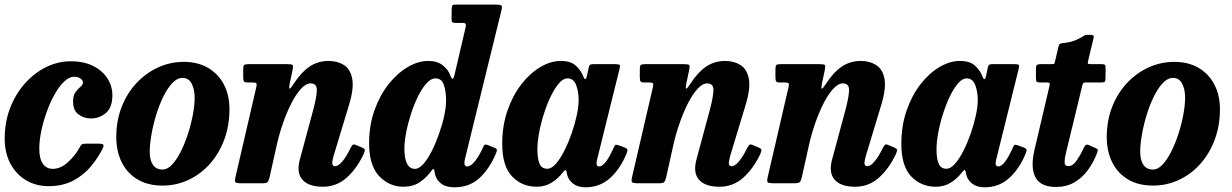

<svg xmlns="http://www.w3.org/2000/svg" viewBox="-24 -800 5377 838"><path d="M466.5 -384Q466.5 -331 438.2 -307Q410 -283 373 -283Q342 -283 318.2 -301Q294.5 -319 295 -357.5Q295 -384 305.8 -398.2Q316.5 -412.5 327.2 -421.2Q338 -430 338 -440Q338 -449 327.5 -457Q317 -465 299 -465Q278 -465 256.2 -444.2Q234.5 -423.5 215 -389.2Q195.5 -355 180.5 -313.5Q165.5 -272 156.5 -229.8Q147.5 -187.5 147.5 -151.5Q147.5 -107 163.2 -85Q179 -63 206.5 -63Q241 -63 273 -92.5Q305 -122 324.5 -158Q328.5 -166 333 -169.5Q337.5 -173 351 -173H406Q421.5 -173 426 -169.2Q430.5 -165.5 425 -154Q405 -112.5 373.2 -74.2Q341.5 -36 295.8 -11.8Q250 12.5 188.5 12.5Q132.5 12.5 89.2 -13.5Q46 -39.5 21.2 -86.2Q-3.5 -133 -3.5 -195Q-3.5 -267 20.2 -328.5Q44 -390 84.8 -435.8Q125.5 -481.5 177 -507Q228.5 -532.5 284 -532.5Q342.5 -532.5 383.2 -511.8Q424 -491 445.2 -457.2Q466.5 -423.5 466.5 -384Z M483.5 -201.5Q483.5 -273 507 -333.2Q530.5 -393.5 571.8 -437.5Q613 -481.5 666.2 -505.8Q719.5 -530 778.5 -530Q839.5 -530 884.2 -503.8Q929 -477.5 953.2 -431Q977.5 -384.5 977.5 -323.5Q977.5 -251.5 954.8 -190.5Q932 -129.5 891.8 -84.5Q851.5 -39.5 798.5 -14.8Q745.5 10 685.5 10Q620.5 10 575.2 -17.5Q530 -45 506.8 -92.8Q483.5 -140.5 483.5 -201.5ZM629.5 -136.5Q629.5 -100.5 643.8 -80.2Q658 -60 685.5 -60Q707 -60 727.2 -81.8Q747.5 -103.5 765.2 -138.8Q783 -174 796.5 -216Q810 -258 817.8 -299.5Q825.5 -341 825.5 -374Q825.5 -410.5 812.5 -435.2Q799.5 -460 772.5 -460Q749 -460 727.8 -437.2Q706.5 -414.5 688.5 -377.5Q670.5 -340.5 657.2 -297Q644 -253.5 636.8 -211.2Q629.5 -169 629.5 -136.5Z M1060 -520H1230.5Q1249.5 -520 1253 -516.2Q1256.5 -512.5 1253.5 -497L1241 -438Q1236 -414 1239.8 -413Q1243.5 -412 1257.5 -433.5Q1289.5 -483.5 1326.2 -508.8Q1363 -534 1410.5 -534Q1448 -534 1476.5 -516.5Q1505 -499 1513.2 -456.8Q1521.5 -414.5 1499 -341L1431.5 -118Q1429.5 -111.5 1427.8 -102Q1426 -92.5 1426 -89Q1426 -74.5 1438 -74.5Q1452.5 -74.5 1470.2 -95.5Q1488 -116.5 1505.5 -153Q1511.5 -164 1515.5 -167.8Q1519.5 -171.5 1529 -167.5L1557.5 -155.5Q1567.5 -151 1568.2 -146Q1569 -141 1563 -127Q1532.5 -63 1488.5 -24Q1444.5 15 1385.5 15Q1333 15 1306 -6.2Q1279 -27.5 1279 -64.5Q1279 -74.5 1281 -86.8Q1283 -99 1286 -108.5L1343 -320Q1358 -376 1358.8 -406Q1359.5 -436 1331.5 -436Q1311.5 -436 1290 -412.8Q1268.5 -389.5 1248.5 -350.8Q1228.5 -312 1211.8 -264.2Q1195 -216.5 1184 -167.5L1152.5 -26Q1149 -11.5 1144.2 -5.8Q1139.5 0 1121.5 0H1032Q1007.5 0 1003.5 -4.8Q999.5 -9.5 1004 -28.5L1094.5 -419Q1098 -433.5 1094.5 -436.8Q1091 -440 1077 -440H1056.5Q1043.5 -440 1040.5 -445Q1037.5 -450 1037.5 -464V-497Q1037.5 -512.5 1041.5 -516.2Q1045.5 -520 1060 -520Z M2141.5 -132Q2113 -64 2069 -23.2Q2025 17.5 1960 17.5Q1922 17.5 1901 1Q1880 -15.5 1874 -41.5Q1873 -47 1872.5 -51.2Q1872 -55.5 1871 -58.5Q1869 -69 1857.5 -52.5Q1836 -23.5 1807.2 -4.2Q1778.5 15 1737 15Q1675 15 1631 -31.2Q1587 -77.5 1587 -175Q1587 -253.5 1610.5 -319Q1634 -384.5 1672.2 -432.8Q1710.5 -481 1755.8 -507.5Q1801 -534 1845 -534Q1885 -534 1908.8 -514.8Q1932.5 -495.5 1941 -472Q1952 -440.5 1959.5 -472L2008 -680Q2010.5 -690.5 2008.8 -695.2Q2007 -700 1994 -700H1964Q1953.5 -700 1950 -703.5Q1946.5 -707 1947 -720L1947.5 -760.5Q1948 -771.5 1950.2 -775.8Q1952.5 -780 1962.5 -780H2138.5Q2159.5 -780 2164.2 -776Q2169 -772 2164.5 -754.5L2006.5 -111Q2003 -98 2003 -88.5Q2003 -73.5 2015 -73.5Q2031 -73.5 2049.5 -97Q2068 -120.5 2085.5 -159Q2089 -167.5 2092.2 -168.8Q2095.5 -170 2103.5 -167.5L2134 -155Q2143.5 -152 2144.5 -147.2Q2145.5 -142.5 2141.5 -132ZM1923 -361.5Q1923 -398.5 1913.8 -428.2Q1904.5 -458 1875.5 -458Q1857 -457.5 1837.8 -436.5Q1818.5 -415.5 1801.2 -381Q1784 -346.5 1770.5 -305.2Q1757 -264 1749 -223.2Q1741 -182.5 1741 -150Q1741 -108.5 1752.5 -85.8Q1764 -63 1787 -63Q1805 -63 1824 -84.5Q1843 -106 1860.5 -140.8Q1878 -175.5 1892.2 -215.8Q1906.5 -256 1914.8 -294.5Q1923 -333 1923 -361.5Z M2710.5 -129.5Q2683.5 -63.5 2638.8 -23Q2594 17.5 2531.5 17.5Q2498 17.5 2478 2Q2458 -13.5 2452 -35Q2450.5 -41.5 2449.8 -45.2Q2449 -49 2448.5 -52Q2446.5 -59 2443 -57.8Q2439.5 -56.5 2432.5 -47.5Q2412 -20.5 2383.5 -2.8Q2355 15 2318.5 15Q2254 15 2211 -30Q2168 -75 2168 -172.5Q2168 -251 2190.8 -317Q2213.5 -383 2251 -431.5Q2288.5 -480 2333.8 -507Q2379 -534 2423.5 -534Q2467 -534 2489.2 -513.5Q2511.5 -493 2521 -468.5Q2525.5 -455.5 2530 -454.5Q2534.5 -453.5 2538.5 -472L2545.5 -505.5Q2547 -513.5 2550.8 -516.8Q2554.5 -520 2565 -520H2662Q2678.5 -520 2681 -516Q2683.5 -512 2680 -499L2583 -107.5Q2581.5 -103 2580.5 -96.8Q2579.5 -90.5 2579.5 -86.5Q2579.5 -73.5 2591.5 -73.5Q2605 -73.5 2621 -94.8Q2637 -116 2654.5 -155Q2659 -165.5 2662.2 -167.5Q2665.5 -169.5 2677 -165.5L2703 -156Q2713 -152 2714.2 -147.2Q2715.5 -142.5 2710.5 -129.5ZM2501.5 -362.5Q2501.5 -400 2490.5 -429Q2479.5 -458 2452.5 -458Q2434.5 -458 2415.8 -436.5Q2397 -415 2380 -379.8Q2363 -344.5 2349.8 -303Q2336.5 -261.5 2329 -220.8Q2321.5 -180 2321.5 -147.5Q2321.5 -107 2331 -85.2Q2340.5 -63.5 2364.5 -63.5Q2382.5 -63 2401.8 -84.8Q2421 -106.5 2438.8 -141.5Q2456.5 -176.5 2470.8 -217.2Q2485 -258 2493.2 -296.2Q2501.5 -334.5 2501.5 -362.5Z M2791 -520H2961.5Q2980.5 -520 2984 -516.2Q2987.5 -512.5 2984.5 -497L2972 -438Q2967 -414 2970.8 -413Q2974.5 -412 2988.5 -433.5Q3020.5 -483.5 3057.2 -508.8Q3094 -534 3141.5 -534Q3179 -534 3207.5 -516.5Q3236 -499 3244.2 -456.8Q3252.5 -414.5 3230 -341L3162.5 -118Q3160.5 -111.5 3158.8 -102Q3157 -92.5 3157 -89Q3157 -74.5 3169 -74.5Q3183.5 -74.5 3201.2 -95.5Q3219 -116.5 3236.5 -153Q3242.5 -164 3246.5 -167.8Q3250.5 -171.5 3260 -167.5L3288.5 -155.5Q3298.5 -151 3299.2 -146Q3300 -141 3294 -127Q3263.5 -63 3219.5 -24Q3175.5 15 3116.5 15Q3064 15 3037 -6.2Q3010 -27.5 3010 -64.5Q3010 -74.5 3012 -86.8Q3014 -99 3017 -108.5L3074 -320Q3089 -376 3089.8 -406Q3090.5 -436 3062.5 -436Q3042.5 -436 3021 -412.8Q2999.5 -389.5 2979.5 -350.8Q2959.5 -312 2942.8 -264.2Q2926 -216.5 2915 -167.5L2883.5 -26Q2880 -11.5 2875.2 -5.8Q2870.5 0 2852.5 0H2763Q2738.5 0 2734.5 -4.8Q2730.5 -9.5 2735 -28.5L2825.5 -419Q2829 -433.5 2825.5 -436.8Q2822 -440 2808 -440H2787.5Q2774.5 -440 2771.5 -445Q2768.5 -450 2768.5 -464V-497Q2768.5 -512.5 2772.5 -516.2Q2776.5 -520 2791 -520Z M3383 -520H3553.5Q3572.5 -520 3576 -516.2Q3579.5 -512.5 3576.5 -497L3564 -438Q3559 -414 3562.8 -413Q3566.5 -412 3580.5 -433.5Q3612.5 -483.5 3649.2 -508.8Q3686 -534 3733.5 -534Q3771 -534 3799.5 -516.5Q3828 -499 3836.2 -456.8Q3844.5 -414.5 3822 -341L3754.5 -118Q3752.5 -111.5 3750.8 -102Q3749 -92.5 3749 -89Q3749 -74.5 3761 -74.5Q3775.5 -74.5 3793.2 -95.5Q3811 -116.5 3828.5 -153Q3834.5 -164 3838.5 -167.8Q3842.5 -171.5 3852 -167.5L3880.5 -155.5Q3890.5 -151 3891.2 -146Q3892 -141 3886 -127Q3855.5 -63 3811.5 -24Q3767.5 15 3708.5 15Q3656 15 3629 -6.2Q3602 -27.5 3602 -64.5Q3602 -74.5 3604 -86.8Q3606 -99 3609 -108.5L3666 -320Q3681 -376 3681.8 -406Q3682.5 -436 3654.5 -436Q3634.5 -436 3613 -412.8Q3591.5 -389.5 3571.5 -350.8Q3551.5 -312 3534.8 -264.2Q3518 -216.5 3507 -167.5L3475.5 -26Q3472 -11.5 3467.2 -5.8Q3462.5 0 3444.5 0H3355Q3330.5 0 3326.5 -4.8Q3322.5 -9.5 3327 -28.5L3417.5 -419Q3421 -433.5 3417.5 -436.8Q3414 -440 3400 -440H3379.5Q3366.5 -440 3363.5 -445Q3360.5 -450 3360.5 -464V-497Q3360.5 -512.5 3364.5 -516.2Q3368.5 -520 3383 -520Z M4452.5 -129.5Q4425.5 -63.5 4380.8 -23Q4336 17.5 4273.5 17.5Q4240 17.5 4220 2Q4200 -13.5 4194 -35Q4192.5 -41.5 4191.8 -45.2Q4191 -49 4190.5 -52Q4188.5 -59 4185 -57.8Q4181.5 -56.5 4174.5 -47.5Q4154 -20.5 4125.5 -2.8Q4097 15 4060.5 15Q3996 15 3953 -30Q3910 -75 3910 -172.5Q3910 -251 3932.8 -317Q3955.5 -383 3993 -431.5Q4030.5 -480 4075.8 -507Q4121 -534 4165.5 -534Q4209 -534 4231.2 -513.5Q4253.5 -493 4263 -468.5Q4267.5 -455.5 4272 -454.5Q4276.5 -453.5 4280.5 -472L4287.5 -505.5Q4289 -513.5 4292.8 -516.8Q4296.5 -520 4307 -520H4404Q4420.5 -520 4423 -516Q4425.5 -512 4422 -499L4325 -107.5Q4323.5 -103 4322.5 -96.8Q4321.5 -90.5 4321.5 -86.5Q4321.5 -73.5 4333.5 -73.5Q4347 -73.5 4363 -94.8Q4379 -116 4396.5 -155Q4401 -165.5 4404.2 -167.5Q4407.5 -169.5 4419 -165.5L4445 -156Q4455 -152 4456.2 -147.2Q4457.5 -142.5 4452.5 -129.5ZM4243.5 -362.5Q4243.5 -400 4232.5 -429Q4221.5 -458 4194.5 -458Q4176.5 -458 4157.8 -436.5Q4139 -415 4122 -379.8Q4105 -344.5 4091.8 -303Q4078.5 -261.5 4071 -220.8Q4063.5 -180 4063.5 -147.5Q4063.5 -107 4073 -85.2Q4082.5 -63.5 4106.5 -63.5Q4124.5 -63 4143.8 -84.8Q4163 -106.5 4180.8 -141.5Q4198.5 -176.5 4212.8 -217.2Q4227 -258 4235.2 -296.2Q4243.5 -334.5 4243.5 -362.5Z M4518.5 -520H4565Q4577 -520 4578.2 -523.2Q4579.5 -526.5 4581.5 -535.5L4596 -597Q4598.5 -606.5 4601.8 -608.5Q4605 -610.5 4615 -612Q4645 -614.5 4665.8 -622.8Q4686.5 -631 4698 -638.5Q4708.5 -645.5 4712.5 -646.8Q4716.5 -648 4731 -648Q4743.5 -648 4747.2 -645.8Q4751 -643.5 4749 -634L4725.5 -536Q4723 -526 4724 -523Q4725 -520 4736.5 -520H4784Q4794.5 -520 4798 -517.5Q4801.5 -515 4801.5 -503.5L4801 -460.5Q4801 -446.5 4798 -443.2Q4795 -440 4781.5 -440H4715Q4706 -440 4703.8 -437Q4701.5 -434 4699.5 -426L4627.5 -128.5Q4622.5 -108.5 4622.5 -91.8Q4622.5 -75 4639.5 -75Q4659 -75 4676.2 -100.8Q4693.5 -126.5 4705.5 -153Q4709.5 -161.5 4713.8 -166.2Q4718 -171 4729 -166.5L4756 -154.5Q4766.5 -150.5 4767.2 -146.2Q4768 -142 4763 -129Q4748 -90.5 4723.8 -57.2Q4699.5 -24 4665 -4Q4630.5 16 4585 16Q4518.5 16 4495.8 -25.2Q4473 -66.5 4490.5 -143.5L4556 -422.5Q4558.5 -431.5 4557.5 -435.8Q4556.5 -440 4544.5 -440H4514.5Q4504.5 -440 4501 -443.2Q4497.5 -446.5 4497.5 -458.5V-501.5Q4497.5 -513.5 4502.2 -516.8Q4507 -520 4518.5 -520Z M4806.5 -201.5Q4806.5 -273 4830 -333.2Q4853.5 -393.5 4894.8 -437.5Q4936 -481.5 4989.2 -505.8Q5042.5 -530 5101.5 -530Q5162.5 -530 5207.2 -503.8Q5252 -477.5 5276.2 -431Q5300.5 -384.5 5300.5 -323.5Q5300.5 -251.5 5277.8 -190.5Q5255 -129.5 5214.8 -84.5Q5174.5 -39.5 5121.5 -14.8Q5068.5 10 5008.5 10Q4943.5 10 4898.2 -17.5Q4853 -45 4829.8 -92.8Q4806.5 -140.5 4806.5 -201.5ZM4952.5 -136.5Q4952.5 -100.5 4966.8 -80.2Q4981 -60 5008.5 -60Q5030 -60 5050.2 -81.8Q5070.5 -103.5 5088.2 -138.8Q5106 -174 5119.5 -216Q5133 -258 5140.8 -299.5Q5148.5 -341 5148.5 -374Q5148.5 -410.5 5135.5 -435.2Q5122.5 -460 5095.5 -460Q5072 -460 5050.8 -437.2Q5029.5 -414.5 5011.5 -377.5Q4993.5 -340.5 4980.2 -297Q4967 -253.5 4959.8 -211.2Q4952.5 -169 4952.5 -136.5Z"/></svg>

Font: Besley* Narrow
Style: Bold Italic
Weight: 700
Width: 4
Italic angle: -13°
Designer: Owen Earl
Foundry: indestructible type*
Version: Version 3.000; ttfautohint (v1.8.3)